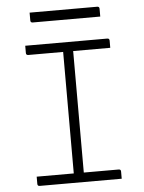

<svg xmlns="http://www.w3.org/2000/svg" viewBox="-58 -908 716 954"><g transform="rotate(-5 300.0 -431.0)"><path d="M510 0H101Q90 0 90 -11V-47H275V-653H101Q90 -653 90 -664V-700H499Q510 -700 510 -689V-653H325V-47H499Q510 -47 510 -36ZM126 -862H463Q474 -862 474 -851V-812H137Q126 -812 126 -823Z"/></g></svg>

Font: Recursive Mn Lnr St Lt
Style: Regular
Weight: 300
Monospace: yes
Version: Version 1.079;hotconv 1.0.112;makeotfexe 2.5.65598; ttfautoh